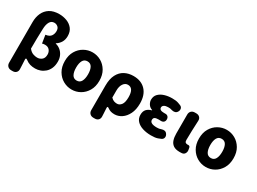

<svg xmlns="http://www.w3.org/2000/svg" viewBox="-47 -1644 3583 2678"><g transform="rotate(30 1744.0 -305.5)"><path d="M149 202Q114 202 92.5 180.5Q71 159 71 124V-529Q71 -610 100 -674Q129 -738 188.5 -775.5Q248 -813 341 -813Q405 -813 463 -791Q521 -769 557.5 -723Q594 -677 594 -604Q594 -548 570 -506.5Q546 -465 501 -436V-431Q543 -422 577.5 -394.5Q612 -367 632.5 -324.5Q653 -282 653 -229Q653 -166 633 -120Q613 -74 579.5 -44.5Q546 -15 505.5 -0.5Q465 14 424 14Q378 14 341.5 3.5Q305 -7 267 -36Q239 -57 240 -23Q242 15 243 36Q244 57 245 75Q246 93 247 124Q249 159 228.5 180.5Q208 202 173 202ZM372 -132Q415 -132 447 -158.5Q479 -185 479 -241Q479 -283 454 -313Q429 -343 380 -343Q353 -343 335 -336L314 -466Q376 -474 400 -507.5Q424 -541 424 -587Q424 -631 398.5 -652.5Q373 -674 341 -674Q293 -674 269 -631.5Q245 -589 243 -519Q237 -359 237 -198Q269 -158 304.5 -145Q340 -132 372 -132Z M1010 14Q938 14 874.5 -21.5Q811 -57 771.5 -124Q732 -191 732 -285Q732 -379 771.5 -445.5Q811 -512 874.5 -547.5Q938 -583 1010 -583Q1083 -583 1146 -547.5Q1209 -512 1248.5 -445.5Q1288 -379 1288 -285Q1288 -191 1248.5 -124Q1209 -57 1146 -21.5Q1083 14 1010 14ZM1010 -130Q1060 -130 1083 -172Q1106 -214 1106 -285Q1106 -356 1083 -397.5Q1060 -439 1010 -439Q960 -439 937 -397.5Q914 -356 914 -285Q914 -214 937 -172Q960 -130 1010 -130Z M1472 202Q1437 202 1415.5 180.5Q1394 159 1394 124V-270Q1394 -379 1430 -448Q1466 -517 1528 -550Q1590 -583 1669 -583Q1794 -583 1865.5 -507Q1937 -431 1937 -294Q1937 -196 1903 -127Q1869 -58 1815 -22Q1761 14 1701 14Q1666 14 1640.5 6Q1615 -2 1589 -21Q1562 -41 1563 -9Q1565 27 1566 45.5Q1567 64 1568 80Q1569 96 1570 124Q1572 159 1551.5 180.5Q1531 202 1496 202ZM1659 -132Q1698 -132 1726.5 -169Q1755 -206 1755 -291Q1755 -438 1662 -438Q1618 -438 1589.5 -396.5Q1561 -355 1561 -287V-174Q1586 -148 1610 -140Q1634 -132 1659 -132Z M2289 14Q2216 14 2154.5 -5.5Q2093 -25 2056.5 -64.5Q2020 -104 2020 -163Q2020 -220 2049 -251.5Q2078 -283 2129 -296V-301Q2086 -315 2064.5 -350Q2043 -385 2043 -419Q2043 -476 2078 -512Q2113 -548 2169.5 -565.5Q2226 -583 2291 -583Q2325 -583 2348 -580Q2371 -577 2390 -570.5Q2409 -564 2431 -555Q2458 -544 2464.5 -518.5Q2471 -493 2456 -467Q2442 -442 2417.5 -436Q2393 -430 2365 -438Q2355 -441 2348.5 -443Q2342 -445 2332 -446Q2322 -447 2301 -447Q2263 -447 2240 -432.5Q2217 -418 2217 -394Q2217 -349 2291 -349Q2298 -349 2303.5 -349Q2309 -349 2310 -349Q2338 -351 2355 -334.5Q2372 -318 2372 -289Q2372 -261 2355 -245.5Q2338 -230 2310 -231Q2307 -231 2294 -231.5Q2281 -232 2273 -232Q2232 -232 2213 -221Q2194 -210 2194 -181Q2194 -122 2307 -122Q2331 -122 2342.5 -124.5Q2354 -127 2372 -133Q2400 -143 2424.5 -138.5Q2449 -134 2465 -108Q2481 -83 2475.5 -57Q2470 -31 2443 -18Q2417 -6 2395.5 1Q2374 8 2349.5 11Q2325 14 2289 14Z M2753 14Q2687 14 2650.5 -11Q2614 -36 2599 -81Q2584 -126 2584 -185V-491Q2584 -526 2605.5 -547.5Q2627 -569 2662 -569H2686Q2721 -569 2742 -547.5Q2763 -526 2761 -491Q2757 -406 2754 -326.5Q2751 -247 2751 -179Q2751 -151 2763 -140.5Q2775 -130 2800 -130L2804 -131Q2818 -133 2828 -126Q2838 -119 2840 -105L2846 -71Q2851 -42 2836.5 -17Q2822 8 2793 12Q2791 12 2781 13Q2771 14 2753 14Z M3171 14Q3099 14 3035.5 -21.5Q2972 -57 2932.5 -124Q2893 -191 2893 -285Q2893 -379 2932.5 -445.5Q2972 -512 3035.5 -547.5Q3099 -583 3171 -583Q3244 -583 3307 -547.5Q3370 -512 3409.5 -445.5Q3449 -379 3449 -285Q3449 -191 3409.5 -124Q3370 -57 3307 -21.5Q3244 14 3171 14ZM3171 -130Q3221 -130 3244 -172Q3267 -214 3267 -285Q3267 -356 3244 -397.5Q3221 -439 3171 -439Q3121 -439 3098 -397.5Q3075 -356 3075 -285Q3075 -214 3098 -172Q3121 -130 3171 -130Z"/></g></svg>

Font: Chiron GoRound TC H
Style: Regular
Weight: 900
Designer: Ryoko NISHIZUKA 西塚涼子 (kana, bopomofo & ideographs); Paul D. Hunt (Latin, Greek & Cyrillic); Sandoll Communications 산돌커뮤니
Foundry: Adobe
Version: Version 1.000;hotconv 1.1.1;makeotfexe 2.6.0